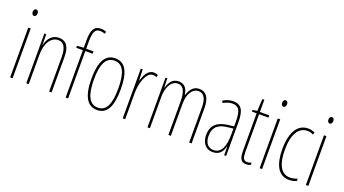

<svg xmlns="http://www.w3.org/2000/svg" viewBox="-58 -1333 3428 1912"><g transform="rotate(20 1655.5 -377.5)"><path d="M91 -724C71 -724 65 -706 65 -690C65 -672 73 -656 90 -656C106 -656 116 -670 116 -691C116 -707 110 -724 91 -724ZM103 -527H77V0H103Z M402 -537C322 -537 285 -474 271 -415H269L268 -527H248V0H274V-311C274 -445 333 -513 402 -513C456 -513 490 -471 490 -365V0H516V-375C516 -488 475 -537 402 -537Z M768 -502V-527H691V-598C691 -701 708 -741 762 -741C778 -741 796 -738 811 -730L821 -752C807 -759 787 -765 763 -765C690 -765 665 -715 665 -605V-528L595 -523V-502H665V0H691V-502Z M1153 -264C1153 -433 1111 -537 998 -537C892 -537 842 -444 842 -266C842 -80 896 10 1000 10C1102 10 1153 -77 1153 -264ZM868 -266C868 -424 906 -512 998 -512C1094 -512 1127 -418 1127 -265C1127 -94 1087 -15 999 -15C909 -15 868 -102 868 -266Z M1407 -535C1340 -535 1312 -462 1297 -409H1295L1290 -527H1270V0H1296V-277C1296 -380 1334 -509 1407 -509C1421 -509 1436 -504 1444 -500L1452 -524C1438 -532 1420 -535 1407 -535Z M1890 -537C1824 -537 1794 -491 1774 -431H1771C1764 -486 1738 -537 1670 -537C1595 -537 1571 -474 1556 -428H1554L1551 -527H1532V0H1558V-337C1558 -422 1593 -513 1670 -513C1717 -513 1754 -479 1754 -355V0H1780V-341C1780 -444 1824 -513 1889 -513C1937 -513 1974 -475 1974 -372V0H2000V-374C2000 -487 1958 -537 1890 -537Z M2246 -537C2212 -537 2173 -525 2141 -505L2152 -483C2189 -505 2222 -512 2246 -512C2313 -512 2340 -475 2340 -355V-304L2279 -297C2169 -284 2107 -234 2107 -129C2107 -57 2142 10 2226 10C2302 10 2330 -43 2342 -93H2344L2345 0H2366V-358C2366 -489 2330 -537 2246 -537ZM2278 -274 2341 -281V-220C2341 -97 2310 -12 2226 -12C2168 -12 2133 -54 2133 -129C2133 -217 2179 -263 2278 -274Z M2582 -14C2542 -14 2532 -44 2532 -108V-503H2631V-527H2532V-656H2511L2504 -528L2456 -521V-503H2506V-112C2506 -32 2520 10 2581 10C2600 10 2614 6 2627 0V-25C2617 -19 2599 -14 2582 -14Z M2735 -724C2715 -724 2709 -706 2709 -690C2709 -672 2717 -656 2734 -656C2750 -656 2760 -670 2760 -691C2760 -707 2754 -724 2735 -724ZM2747 -527H2721V0H2747Z M3033 10C3060 10 3091 4 3113 -6V-32C3088 -21 3061 -15 3036 -15C2935 -15 2894 -114 2894 -257C2894 -427 2951 -512 3043 -512C3065 -512 3086 -507 3104 -496L3114 -519C3093 -531 3069 -537 3042 -537C2934 -537 2868 -440 2868 -256C2868 -93 2920 10 3033 10Z M3225 -724C3205 -724 3199 -706 3199 -690C3199 -672 3207 -656 3224 -656C3240 -656 3250 -670 3250 -691C3250 -707 3244 -724 3225 -724ZM3237 -527H3211V0H3237Z"/></g></svg>

Font: Noto Sans Gurmukhi UI ExtraCondensed Thin
Style: Regular
Weight: 100
Width: 2
Designer: Jelle Bosma - Monotype Design Team
Foundry: Monotype Imaging Inc.
Version: Version 2.004